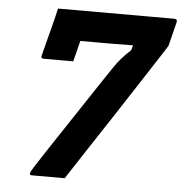

<svg xmlns="http://www.w3.org/2000/svg" viewBox="-51 -749 758 798"><g transform="rotate(5 328.0 -350.0)"><path d="M248 0H111Q99 0 103 -11Q105 -19 167 -112.5Q229 -206 353 -393Q381 -435 408.5 -476Q436 -517 477 -554L483 -575Q445 -574 401 -574Q357 -574 315 -574H263Q256 -545 249.5 -519.5Q243 -494 241 -487H117Q106 -487 108 -498Q114 -521 123 -556.5Q132 -592 142 -630Q152 -668 159 -700H644Q658 -700 655 -686L630 -586Q630 -585 616 -563.5Q602 -542 580 -508Q558 -474 532 -434Q506 -394 480.5 -355Q455 -316 435 -285Q391 -218 345.5 -149Q300 -80 248 0Z"/></g></svg>

Font: Recursive Sn Lnr St
Style: Bold Italic
Weight: 700
Italic angle: -15°
Version: Version 1.079;hotconv 1.0.112;makeotfexe 2.5.65598; ttfautoh